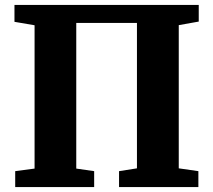

<svg xmlns="http://www.w3.org/2000/svg" viewBox="-20 -763 870 783"><path d="M39 -743H790.5V-675L709 -660.5V-76.5L789 -65V0H465.5V-65L538.5 -76.5V-669.5H291V-75.5L364 -65V0H42V-65L121 -75.5V-660L39 -674Z"/></svg>

Font: Merriweather 20pt Black
Style: Regular
Weight: 900
Version: Version 2.100